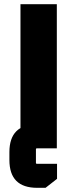

<svg xmlns="http://www.w3.org/2000/svg" viewBox="-20 -710 370 919"><path d="M78 0V-690H252V0ZM25 18Q25 -115 158 -115H176V0H156Q152 0 152 4V70Q152 74 156 74H253V146L198 189H158Q25 189 25 56Z"/></svg>

Font: Oxanium ExtraBold
Style: Regular
Weight: 800
Designer: Severin Meyer
Version: Version 2.000